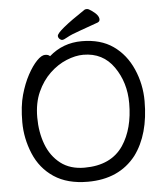

<svg xmlns="http://www.w3.org/2000/svg" viewBox="-60 -938 865 1015"><g transform="rotate(-5 372.5 -431.0)"><path d="M354 -51.8Q495.1 -51.8 560.1 -147.9Q618.7 -235.8 618.7 -371.1Q618.7 -481 560.8 -564Q502.9 -647 398.9 -647Q356.9 -647 309.3 -627.4Q261.7 -607.9 220.7 -568.8Q179.7 -529.8 153.8 -472.4Q127.9 -415 127.9 -337.9Q127.9 -259.8 152.3 -194.8Q176.8 -129.9 227.3 -90.8Q277.8 -51.8 354 -51.8ZM365.7 23.9Q256.8 23.9 185.8 -23.4Q114.7 -70.8 80.8 -152.3Q46.9 -233.9 46.9 -319.8Q46.9 -404.8 63.5 -463.9Q80.1 -522.9 104.5 -567.9Q128.9 -612.8 153.8 -638.4Q178.7 -664.1 197.8 -664.1Q215.8 -664.1 223.6 -654.8Q296.9 -719.2 397 -719.2Q497.1 -719.2 563.5 -672.6Q629.9 -626 665.3 -545.4Q700.7 -464.8 700.7 -375Q700.7 -198.2 621.1 -90.8Q531.7 23.9 365.7 23.9ZM273.9 -757.8Q273.9 -782.2 426.8 -883.8Q430.7 -886.2 439 -886.2Q447.8 -886.2 462.9 -875Q501 -849.1 501 -826.2Q501 -814.9 489.7 -810.1Q440.9 -792 392.8 -775.4Q344.7 -758.8 324.2 -746.8Q303.7 -734.9 295.9 -734.9Q288.1 -734.9 281 -741.9Q273.9 -749 273.9 -757.8Z"/></g></svg>

Font: LXGW WenKai GB Screen
Style: Regular
Weight: 400
Designer: LXGW / Fontworks Inc.
Foundry: LXGW / Fontworks Inc.
Version: Version 1.321;February 19, 2024;FontCreator 14.0.0.2901 64-b